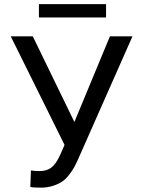

<svg xmlns="http://www.w3.org/2000/svg" viewBox="-20 -884 680 915"><path d="M31.2 -710.9H136.2L334.5 -302.7L503.9 -710.9H611.3L353 -127Q342.3 -102.5 333.5 -86.7Q324.7 -70.8 309.1 -50.5Q293.5 -30.3 276.1 -18.6Q258.8 -6.8 232.2 1.7Q205.6 10.3 173.3 10.3Q136.7 10.3 124.5 6.8L127.4 -71.8Q144 -68.8 168.5 -68.8Q189.5 -68.8 205.6 -75Q221.7 -81.1 233.4 -93.5Q245.1 -106 252.4 -118.4Q259.8 -130.9 268.6 -149.9L287.6 -193.4ZM485.4 -864.3V-800.8H165.5V-864.3Z"/></svg>

Font: Bert Sans Medium
Style: Regular
Weight: 500
Designer: Christian Robertson, Adam Twardoch, & Cristiano Sobral
Foundry: Google
Version: Version 12.135;January 10, 2020;FontCreator 12.0.0.2547 64-b